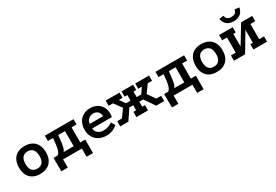

<svg xmlns="http://www.w3.org/2000/svg" viewBox="57 -1712 4171 2899"><g transform="rotate(-30 2142.5 -263.0)"><path d="M276.1 -466.5Q351.5 -466.5 404.4 -437.5Q457.2 -408.5 485.2 -353.8Q513.2 -299.2 513.2 -222.8Q513.2 -109.2 450.8 -45.2Q388.2 18.8 276 18.8Q203 18.8 150.6 -9.9Q98.2 -38.5 70.8 -92.6Q43.2 -146.6 43.2 -223Q43.2 -299.3 70.8 -353.9Q98.2 -408.5 150.6 -437.5Q203 -466.5 276.1 -466.5ZM277.4 -373.2Q217.2 -373.2 186.8 -334.6Q156.2 -296 156.2 -223Q156.2 -150 186.7 -111.5Q217.2 -73 277.3 -73Q338.2 -73 369.2 -111.5Q400.2 -150 400.2 -223Q400.2 -296 369.3 -334.6Q338.4 -373.2 277.4 -373.2Z M569.8 142.8 569 -92H639Q659.2 -103.5 671.6 -129.4Q684 -155.2 691.1 -187.6Q698.2 -220 701.9 -252.8Q705.5 -285.5 707.5 -309.8L711.8 -355.8H623.2V-447.8H1122.2V-355.8H1035.2V-92H1122.2V142.8H1010.2V0H681.8V142.8ZM743.2 -92H921V-355.8H803.2L797.2 -298.8Q790 -219.8 778.1 -165.9Q766.2 -112 743.2 -92Z M1625.5 -54.8Q1581 -17 1533.4 0.9Q1485.8 18.8 1436.8 18.8Q1360 18.8 1303.9 -11.8Q1247.8 -42.2 1217 -96.6Q1186.2 -151 1186.2 -222.5Q1186.2 -296 1215.5 -350.9Q1244.8 -405.8 1296.9 -436.1Q1349 -466.5 1417.8 -466.5Q1487 -466.5 1538.2 -438.2Q1589.5 -410 1617.5 -359.2Q1645.5 -308.5 1645.5 -241Q1645.5 -229 1644.2 -213.9Q1643 -198.8 1640.5 -185L1296.2 -184.5Q1299 -145.5 1319.1 -120.6Q1339.2 -95.8 1369.8 -83.8Q1400.2 -71.8 1436 -71.8Q1478.2 -71.8 1516.4 -85.2Q1554.5 -98.8 1585.8 -123.5ZM1531.8 -263.2Q1531.5 -312.5 1501.9 -343.2Q1472.2 -374 1421 -374Q1373.2 -374 1337.8 -343.2Q1302.2 -312.5 1298.8 -263Z M1678.5 0V-91.2H1761.5L1855.5 -223.2L1758.5 -356.5H1683V-447.8H1925.2V-356.5H1860L1928.8 -258.8H2008.5V-356.2H1960.5V-447.5H2163V-356.2H2115V-258.8H2193.8L2262 -356.5H2198.2V-447.8H2439.8V-356.5H2364L2268 -223.2L2361.2 -91.2H2445V0H2305.2L2182.8 -178.8H2115V-91.2H2163V0H1960.5V-91.2H2008.5V-178.8H1940.8L1820.9 0Z M2497.8 142.8 2497 -92H2567Q2587.2 -103.5 2599.6 -129.4Q2612 -155.2 2619.1 -187.6Q2626.2 -220 2629.9 -252.8Q2633.5 -285.5 2635.5 -309.8L2639.8 -355.8H2551.2V-447.8H3050.2V-355.8H2963.2V-92H3050.2V142.8H2938.2V0H2609.8V142.8ZM2671.2 -92H2849V-355.8H2731.2L2725.2 -298.8Q2718 -219.8 2706.1 -165.9Q2694.2 -112 2671.2 -92Z M3355.1 -466.5Q3430.5 -466.5 3483.4 -437.5Q3536.2 -408.5 3564.2 -353.8Q3592.2 -299.2 3592.2 -222.8Q3592.2 -109.2 3529.8 -45.2Q3467.2 18.8 3355 18.8Q3282 18.8 3229.6 -9.9Q3177.2 -38.5 3149.8 -92.6Q3122.2 -146.6 3122.2 -223Q3122.2 -299.3 3149.8 -353.9Q3177.2 -408.5 3229.6 -437.5Q3282 -466.5 3355.1 -466.5ZM3356.4 -373.2Q3296.2 -373.2 3265.8 -334.6Q3235.2 -296 3235.2 -223Q3235.2 -150 3265.7 -111.5Q3296.2 -73 3356.3 -73Q3417.2 -73 3448.2 -111.5Q3479.2 -150 3479.2 -223Q3479.2 -296 3448.3 -334.6Q3417.4 -373.2 3356.4 -373.2Z M3661.5 -448.5H3898.8V-356.5H3855.8V-136L4044.5 -447.8L4238.5 -448.5V-356.5H4154.2V-92H4238.5V0H4001.5V-92H4044.5V-317L3855.8 0H3661.5V-92H3745.8V-356.5H3661.5ZM3959.5 -517Q3882.5 -517 3838.2 -556.8Q3794 -596.5 3786.2 -657.2L3864 -667.8Q3866.8 -634.8 3889.8 -613.1Q3912.8 -591.5 3959.5 -591.5Q4007.2 -591.5 4030.8 -612.9Q4054.2 -634.2 4056.8 -667.8L4134.5 -657.2Q4126.8 -596.5 4082 -556.8Q4037.2 -517 3959.5 -517Z"/></g></svg>

Font: Podkova VF Beta
Style: Regular
Weight: 400
Designer: Ilya Yudin
Foundry: Cyreal (www.cyreal.org)
Version: Version 2.100